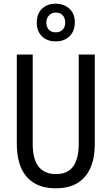

<svg xmlns="http://www.w3.org/2000/svg" viewBox="-20 -1009 604 1039"><path d="M493 -232Q493 -153 469 -99.5Q445 -46 398.5 -18Q352 10 281 10Q179 10 125 -51.5Q71 -113 71 -232V-714H157V-231Q157 -147 189 -107Q221 -67 283 -67Q325 -67 352 -85Q379 -103 392.5 -139.5Q406 -176 406 -232V-714H493ZM281 -785Q235 -785 207 -812.5Q179 -840 179 -887Q179 -934 207 -961.5Q235 -989 281 -989Q326 -989 355.5 -962Q385 -935 385 -889Q385 -841 356.5 -813Q328 -785 281 -785ZM282 -834Q305 -834 319 -848.5Q333 -863 333 -887Q333 -911 319.5 -926Q306 -941 282 -941Q260 -941 245.5 -926Q231 -911 231 -887Q231 -863 244 -848.5Q257 -834 282 -834Z"/></svg>

Font: Noto Sans Display Condensed
Style: Regular
Weight: 400
Width: 3
Designer: Monotype Design Team
Foundry: Monotype Imaging Inc.
Version: Version 2.003